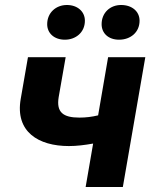

<svg xmlns="http://www.w3.org/2000/svg" viewBox="-20 -749 624 769"><path d="M256 -164C287 -164 319 -168 353 -174L323 0H472L562 -520H413L373 -287C348 -281 324 -278 298 -278C233 -278 205 -299 215 -360L243 -520H92L63 -353C40 -221 134 -164 256 -164ZM240 -590C283 -590 320 -619 320 -666C320 -703 290 -729 248 -729C204 -729 169 -698 169 -652C169 -616 197 -590 240 -590ZM457 -590C502 -590 539 -619 539 -666C539 -703 509 -729 465 -729C421 -729 387 -698 387 -652C387 -616 414 -590 457 -590Z"/></svg>

Font: Fixel Display 20240404
Style: Bold Italic
Weight: 700
Italic angle: -10°
Designer: AlfaBravo + MacPaw
Foundry: Kyrylo Tkachov, Marchela Mozhyna, Serhii Makarenko, Maria Weinstein, Zakhar Kryvoshyya
Version: Version 1.211;Glyphs 3.2 (3225)